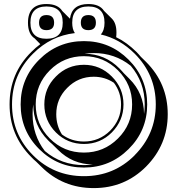

<svg xmlns="http://www.w3.org/2000/svg" viewBox="-20 -877 878 958"><path d="M398.9 -53.2Q421.4 -53.2 442.9 -56.2Q341.3 -57.6 269.5 -129.4L239.7 -158.7Q234.4 -163.1 229.5 -167.5Q224.6 -171.9 219.7 -177.2Q146 -251 146 -356Q144 -344.2 143.3 -332Q142.6 -319.8 142.6 -307.1Q142.6 -203.1 203.6 -123.5Q286.1 -53.2 398.9 -53.2ZM626 -483.4Q697.8 -411.6 698.7 -308.6Q700.2 -319.8 701.2 -331.5Q702.1 -343.3 702.1 -356Q702.1 -466.3 632.3 -548.8Q552.7 -612.3 447.8 -612.3Q435.5 -612.3 424.1 -611.3Q412.6 -610.4 401.4 -608.9Q504.4 -608.4 576.7 -534.7Q582 -529.3 587.4 -523.4Q592.8 -517.6 597.7 -511.7ZM398.9 -170.9Q474.6 -170.9 529.3 -224.6Q556.6 -252.4 570.3 -284.7Q584 -316.9 584 -356Q584 -416.5 548.3 -463.9Q503.4 -494.1 447.8 -494.1Q370.1 -494.1 315.4 -438.5Q260.7 -383.8 260.7 -307.1Q260.7 -251 289.1 -206.1Q336.4 -170.9 398.9 -170.9ZM160.6 -70.3Q147.9 -80.6 136.2 -93.3Q27.8 -201.7 27.8 -356Q27.8 -510.7 136.2 -617.7Q157.7 -639.6 181.2 -656.7L152.8 -685.5Q119.6 -707 119.6 -763.7Q119.6 -856.9 211.9 -856.9Q269 -856.9 291 -821.8L329.1 -783.7Q338.4 -856.9 420.9 -856.9Q477.1 -856.9 499 -822.8L538.1 -784.2Q561 -761.2 561 -714.8Q561 -702.1 559.6 -691.4Q586.9 -678.2 611.8 -659.9Q636.7 -641.6 660.6 -618.2Q666.5 -612.3 671.9 -606.2Q677.2 -600.1 682.6 -593.8L708.5 -568.4Q816.9 -460 816.9 -307.1Q816.9 -154.8 708.5 -45.4Q601.6 61.5 447.8 61.5Q293 61.5 186 -45.4ZM420.9 -726.6Q383.3 -726.6 383.3 -763.7Q383.3 -801.8 420.9 -801.8Q458.5 -801.8 458.5 -763.7Q458.5 -726.6 420.9 -726.6ZM211.9 -726.6Q174.8 -726.6 174.8 -763.7Q174.8 -801.8 211.9 -801.8Q250 -801.8 250 -763.7Q250 -726.6 211.9 -726.6ZM211.9 -683.6Q293 -683.6 293 -763.7Q293 -844.7 211.9 -844.7Q131.8 -844.7 131.8 -763.7Q131.8 -683.6 211.9 -683.6ZM398.9 -158.7Q316.4 -158.7 258.8 -216.3Q201.2 -274.4 201.2 -356Q201.2 -437.5 258.8 -495.1Q316.4 -553.7 398.9 -553.7Q480 -553.7 538.1 -495.1Q596.2 -437 596.2 -356Q596.2 -275.4 538.1 -216.3Q480.5 -158.7 398.9 -158.7ZM398.9 -115.7Q498 -115.7 568.6 -186Q639.2 -256.3 639.2 -356Q639.2 -455.6 568.6 -526.1Q498 -596.7 398.9 -596.7Q298.8 -596.7 228.5 -526.1Q158.2 -455.6 158.2 -356Q158.2 -256.3 228.5 -186Q298.8 -115.7 398.9 -115.7ZM398.9 -41Q268.1 -41 175.5 -133.1Q83 -225.1 83 -356Q83 -486.8 175.5 -579.3Q268.1 -671.9 398.9 -671.9Q528.8 -671.9 621.6 -579.3Q714.4 -486.8 714.4 -356Q714.4 -225.1 621.6 -133.1Q528.8 -41 398.9 -41ZM398.9 2Q547.9 2 651.9 -102.1H651.4Q757.3 -208 757.3 -356Q757.3 -503.9 651.9 -609.4Q578.1 -683.1 482.9 -705.1Q501.5 -725.1 501.5 -763.7Q501.5 -844.7 420.9 -844.7Q340.3 -844.7 340.3 -763.7Q340.3 -731.4 353.5 -711.9Q232.9 -697.8 145 -609.4Q40 -505.4 40 -356Q40 -207 145 -102.1Q249 2 398.9 2Z"/></svg>

Font: Gondrin
Style: Regular
Weight: 400
Designer: Peter Wiegel, original typeface by Carl Albert Fahrenwaldt 1901
Foundry: Peter Wiegel
Version: Version 1.000 2010 initial release